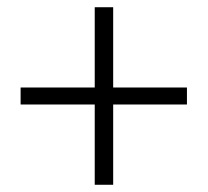

<svg xmlns="http://www.w3.org/2000/svg" viewBox="-20 -631 575 531"><path d="M242 -120H293V-342H497V-389H293V-611H242V-389H37V-342H242Z"/></svg>

Font: Noto Sans CJK KR Light
Style: Regular
Weight: 300
Designer: Ryoko NISHIZUKA (kana & ideographs); Paul D. Hunt (Latin, Greek & Cyrillic); Wenlong ZHANG (bopomofo); Sandoll Communica
Foundry: Adobe Systems Incorporated
Version: Version 1.004;PS 1.004;hotconv 1.0.82;makeotf.lib2.5.63406